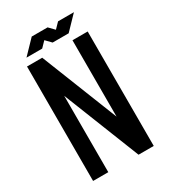

<svg xmlns="http://www.w3.org/2000/svg" viewBox="-200 -921 896 1017"><g transform="rotate(-30 247.5 -412.5)"><path d="M83 -742 163 -825H260L292 -792L324 -825H421L341 -742H243L211 -775L179 -742ZM62 0V-700H155L340 -233V-700H433V0H340L155 -467V0Z"/></g></svg>

Font: Odibee Sans
Style: Regular
Weight: 400
Designer: James Barnard - Barnard Co. Limited
Version: Version 2.001; ttfautohint (v1.8.3)